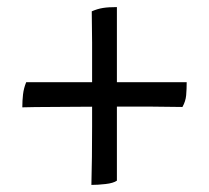

<svg xmlns="http://www.w3.org/2000/svg" viewBox="-20 -524 590 542"><path d="M238 -2Q239 -40 239.5 -81Q240 -122 240 -167Q240 -212 240 -259Q240 -300 240 -333.5Q240 -367 240 -404Q240 -441 239 -492Q255 -499 270.5 -501.5Q286 -504 310 -504V-14Q300 -7 278 -4.5Q256 -2 238 -2ZM43 -221Q43 -240 45 -257.5Q47 -275 54 -292H507Q507 -272 505.5 -255Q504 -238 495 -222Q446 -223 410.5 -223Q375 -223 343 -223Q311 -223 271 -223Q228 -223 190 -222.5Q152 -222 116 -222Q80 -222 43 -221Z"/></svg>

Font: Vollkorn
Style: Bold
Weight: 700
Designer: Friedrich Althausen
Foundry: Friedrich Althausen
Version: Version 5.000